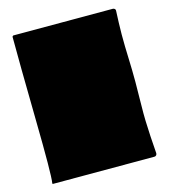

<svg xmlns="http://www.w3.org/2000/svg" viewBox="-97 -707 694 786"><g transform="rotate(-15 249.5 -314.5)"><path d="M31 -629H453Q458 -629 461.5 -625.5Q465 -622 464 -617Q463 -594 462 -567.5Q461 -541 461 -518Q461 -495 461.5 -467.5Q462 -440 463 -417.5Q464 -395 464.5 -366.5Q465 -338 465 -316Q465 -295 464 -234Q463 -173 464 -151Q466 -89 472 -12Q472 -7 469 -3.5Q466 0 461 0H32Q28 0 29 -4Q35 -40 31 -272Q27 -518 27 -625Q28 -626 31 -629Z"/></g></svg>

Font: Cubao Free Wide
Style: Wide
Weight: 400
Designer: Aaron Amar
Version: Version 001.001